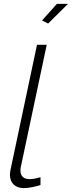

<svg xmlns="http://www.w3.org/2000/svg" viewBox="-20 -960 369 986"><path d="M103 6Q69 6 50 -12.5Q31 -31 31 -63Q31 -69 32 -75.5Q33 -82 34 -88L170 -730H220L87 -103Q86 -98 85.5 -94Q85 -90 85 -85Q85 -40 134 -40Q145 -40 160 -43Q175 -46 188 -50V-10Q171 -4 146 1Q121 6 103 6ZM227 -839 196 -855 272 -940H329Z"/></svg>

Font: Raleway Thin Light
Style: Italic
Weight: 300
Italic angle: -12°
Version: Version 4.026